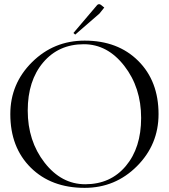

<svg xmlns="http://www.w3.org/2000/svg" viewBox="-20 -908 823 936"><path d="M346.7 -739.3 337.9 -747.1 453.1 -882.8Q457 -887.7 462.9 -887.7Q467.8 -887.7 472.7 -883.8L488.3 -871.1L464.8 -841.8ZM392.6 7.8Q229.5 7.8 129.9 -90.8Q30.3 -189.5 30.3 -351.6Q30.3 -500 136.2 -605Q242.2 -710 392.6 -710Q554.7 -710 653.8 -611.3Q752.9 -512.7 752.9 -351.6Q752.9 -203.1 647.5 -97.7Q542 7.8 392.6 7.8ZM395.5 -9.8Q518.6 -9.8 593.3 -98.6Q668 -187.5 668 -333Q668 -481.4 585.9 -586.9Q503.9 -692.4 388.7 -692.4Q265.6 -692.4 190.4 -603.5Q115.2 -514.6 115.2 -369.1Q115.2 -220.7 197.3 -115.2Q279.3 -9.8 395.5 -9.8Z"/></svg>

Font: FoglihtenNo07
Style: Regular
Weight: 500
Designer: gluk (gluksza@wp.pl)
Foundry: gluk (gluksza@wp.pl)
Version: Version 0.871